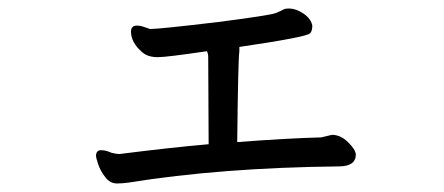

<svg xmlns="http://www.w3.org/2000/svg" viewBox="-20 -428 1040 450"><path d="M254 2Q238 2 226.5 -13Q215 -28 210 -43.5Q205 -59 205 -62Q205 -76 217 -76Q228 -76 241 -70Q252 -67 260 -67Q378 -82 469 -90L468 -294Q468 -302 465 -308Q370 -294 350 -294Q327 -294 314 -305Q287 -328 287 -354Q287 -368 301 -368Q309 -368 318.5 -364.5Q328 -361 332 -360Q353 -360 488 -376Q613 -392 626.5 -397.5Q640 -403 644 -405.5Q648 -408 657 -408Q674 -408 691.5 -396Q709 -384 712 -368Q712 -356 707 -350Q698 -341 541 -318V-308Q538 -288 536 -95Q654 -104 733 -106L758 -112Q778 -112 795.5 -95Q813 -78 814 -66Q814 -38 774 -38Q498 -35 281 0Q266 2 254 2Z"/></svg>

Font: LXGW WenKai Mono Medium
Style: Regular
Weight: 500
Monospace: yes
Designer: LXGW / Fontworks Inc.
Foundry: LXGW / Fontworks Inc.
Version: Version 1.520; June 14, 2025